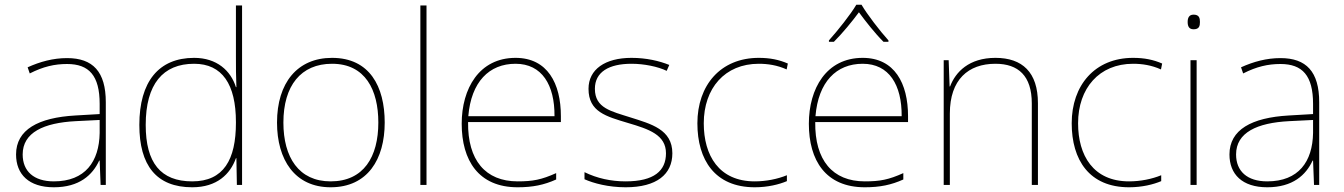

<svg xmlns="http://www.w3.org/2000/svg" viewBox="-20 -783 5689 813"><path d="M264 -537C205 -537 150 -522 97 -498L106 -472C163 -501 211 -512 264 -512C357 -512 402 -463 402 -343V-300L299 -294C142 -285 48 -234 48 -129C48 -45 102 10 208 10C316 10 372 -42 400 -103H402L406 0H428V-350C428 -480 373 -537 264 -537ZM301 -270 402 -275V-220C400 -99 341 -15 208 -15C123 -15 76 -58 76 -129C76 -222 165 -263 301 -270Z M794 10C899 10 955 -46 979 -113H981L983 0H1005V-760H979V-543C979 -501 979 -459 981 -414H979C957 -484 898 -538 802 -538C652 -538 570 -437 570 -254C570 -83 642 10 794 10ZM794 -15C660 -15 597 -94 597 -254C597 -427 670 -513 802 -513C921 -513 979 -426 979 -266V-263C979 -107 927 -15 794 -15Z M1609 -264C1609 -417 1545 -538 1386 -538C1239 -538 1153 -432 1153 -264C1153 -107 1228 10 1380 10C1537 10 1609 -109 1609 -264ZM1180 -264C1180 -420 1254 -513 1386 -513C1527 -513 1582 -402 1582 -264C1582 -119 1520 -15 1380 -15C1245 -15 1180 -117 1180 -264Z M1786 0V-760H1760V0Z M2163 -538C2009 -538 1935 -408 1935 -259C1935 -104 2006 10 2172 10C2236 10 2284 0 2335 -23V-50C2273 -22 2236 -15 2172 -15C2035 -15 1960 -105 1962 -266H2355V-291C2355 -430 2298 -538 2163 -538ZM2163 -513C2275 -513 2329 -423 2328 -291H1963C1975 -436 2051 -513 2163 -513Z M2827 -134C2827 -235 2737 -258 2649 -286C2568 -312 2499 -325 2499 -407C2499 -478 2558 -513 2654 -513C2707 -513 2766 -501 2803 -483L2814 -508C2772 -525 2717 -538 2654 -538C2542 -538 2472 -489 2472 -407C2472 -309 2547 -290 2640 -262C2728 -236 2800 -212 2800 -134C2800 -60 2750 -15 2629 -15C2567 -15 2508 -28 2455 -54V-24C2493 -7 2556 10 2629 10C2761 10 2827 -45 2827 -134Z M3176 10C3231 10 3279 -2 3312 -16V-41C3273 -25 3224 -15 3176 -15C3024 -15 2960 -125 2960 -261C2960 -409 3049 -513 3193 -513C3231 -513 3271 -507 3311 -489L3316 -514C3279 -530 3241 -538 3193 -538C3031 -538 2933 -422 2933 -261C2933 -106 3007 10 3176 10Z M3628 -763H3606C3582 -722 3527 -653 3490 -612V-606H3511C3548 -643 3589 -693 3617 -731C3645 -693 3684 -643 3721 -606H3742V-612C3705 -653 3652 -722 3628 -763ZM3633 -538C3479 -538 3405 -408 3405 -259C3405 -104 3476 10 3642 10C3706 10 3754 0 3805 -23V-50C3743 -22 3706 -15 3642 -15C3505 -15 3430 -105 3432 -266H3825V-291C3825 -430 3768 -538 3633 -538ZM3633 -513C3745 -513 3799 -423 3798 -291H3433C3445 -436 3521 -513 3633 -513Z M4195 -538C4083 -538 4026 -478 4003 -417H4001L3997 -528H3976V0H4002V-302C4002 -446 4080 -513 4195 -513C4292 -513 4349 -462 4349 -345V0H4375V-346C4375 -477 4309 -538 4195 -538Z M4761 10C4816 10 4864 -2 4897 -16V-41C4858 -25 4809 -15 4761 -15C4609 -15 4545 -125 4545 -261C4545 -409 4634 -513 4778 -513C4816 -513 4856 -507 4896 -489L4901 -514C4864 -530 4826 -538 4778 -538C4616 -538 4518 -422 4518 -261C4518 -106 4592 10 4761 10Z M5034 -721C5014 -721 5009 -706 5009 -690C5009 -673 5014 -659 5034 -659C5058 -659 5061 -673 5061 -690C5061 -706 5058 -721 5034 -721ZM5047 -528H5021V0H5047Z M5402 -537C5343 -537 5288 -522 5235 -498L5244 -472C5301 -501 5349 -512 5402 -512C5495 -512 5540 -463 5540 -343V-300L5437 -294C5280 -285 5186 -234 5186 -129C5186 -45 5240 10 5346 10C5454 10 5510 -42 5538 -103H5540L5544 0H5566V-350C5566 -480 5511 -537 5402 -537ZM5439 -270 5540 -275V-220C5538 -99 5479 -15 5346 -15C5261 -15 5214 -58 5214 -129C5214 -222 5303 -263 5439 -270Z"/></svg>

Font: Noto Sans Malayalam Thin
Style: Regular
Weight: 100
Designer: Jelle Bosma - Monotype Design Team
Foundry: Monotype Imaging Inc.
Version: Version 2.104